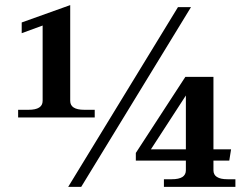

<svg xmlns="http://www.w3.org/2000/svg" viewBox="-20 -732 977 752"><path d="M51 -302H92Q147 -302 147 -337V-632L65 -602V-644L255 -712V-337Q255 -302 310 -302H351V-272H51ZM677 -704H728L298 0H247ZM622 -30H653Q708 -30 708 -65V-103H512V-133L706 -431H816V-147H885L878 -103H816V-65Q816 -30 871 -30H902V0H622ZM708 -147V-358L571 -147Z"/></svg>

Font: Taviraj Medium
Style: Regular
Weight: 500
Designer: Katatrad Team
Foundry: CadsonDemak
Version: Version 1.030